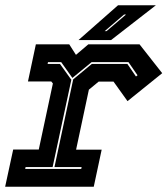

<svg xmlns="http://www.w3.org/2000/svg" viewBox="-22 -708 636 728"><path d="M-2.5 0 28 -141H125L178.5 -391.5L172.5 -399H84L114 -540H240.5L266 -500L313 -540H507L593 -430.5L461.5 -324.5L408.5 -398.5H352L315 -368L266.5 -140.5H363.5L333.5 0ZM73.5 -67.5H286L287.5 -74.5H184.5L255.5 -407L326 -465.5H461L493.5 -418L499.5 -422.5L465 -472.5H325.5L252.5 -412.5L210 -472.5H160L158.5 -465.5H205.5L248.5 -405.5L177.5 -74.5H75ZM275.5 -556 425.5 -688H569L399 -556ZM375 -590H382L456 -653H448.5Z"/></svg>

Font: Tourney ExtraBold
Style: Italic
Weight: 800
Italic angle: -12°
Version: Version 1.015